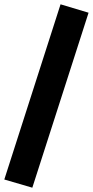

<svg xmlns="http://www.w3.org/2000/svg" viewBox="-41 -790 431 891"><path d="M109 81 -21 43 240 -770 370 -731Z"/></svg>

Font: Nunito Sans 12pt Black
Style: Regular
Weight: 900
Designer: Vernon Adams
Foundry: Vernon Adams
Version: Version 3.101;gftools[0.9.27]